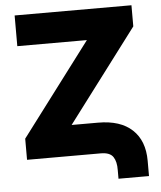

<svg xmlns="http://www.w3.org/2000/svg" viewBox="-57 -756 785 937"><g transform="rotate(-5 335.5 -288.0)"><path d="M49.8 -707H622.1V-603.5L280.3 -150.4H410.2Q519 -150.4 576.9 -96.4Q634.8 -42.5 634.8 55.7V130.9H485.4V88.9Q486.3 47.4 470.5 23.7Q454.6 0 410.2 0H48.8V-103.5L390.6 -556.6H49.8Z"/></g></svg>

Font: Pretendard Std Black
Style: Regular
Weight: 900
Designer: Base glyphs from Inter by Rasmus Andersson; Hangeul glyphs from Noto Sans CJK(Source Han Sans) by Jang Soo-young and Kan
Foundry: Kil Hyung-jin
Version: Version 1.309